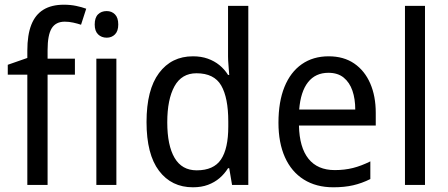

<svg xmlns="http://www.w3.org/2000/svg" viewBox="-20 -785 1901 815"><path d="M298 -468H182V0H96V-468H13V-510L96 -539V-570Q96 -637 113 -680Q130 -723 164.5 -744Q199 -765 251 -765Q279 -765 303 -760Q327 -755 346 -748L324 -680Q309 -685 291 -689Q273 -693 255 -693Q217 -693 199.5 -665Q182 -637 182 -572V-536H298Z M474 -536V0H389V-536ZM433 -738Q454 -738 468 -724Q482 -710 482 -681Q482 -653 468 -639Q454 -625 433 -625Q411 -625 396.5 -639Q382 -653 382 -681Q382 -710 396 -724Q410 -738 433 -738Z M799 10Q708 10 655 -60Q602 -130 602 -267Q602 -404 655 -475Q708 -546 799 -546Q834 -546 862 -536Q890 -526 911.5 -508.5Q933 -491 948 -467H953Q952 -484 950 -506.5Q948 -529 948 -545V-760H1034V0H965L953 -71H948Q933 -47 912 -29Q891 -11 863 -0.5Q835 10 799 10ZM815 -62Q887 -62 918 -108Q949 -154 949 -248V-269Q949 -370 919 -422Q889 -474 814 -474Q751 -474 720.5 -418.5Q690 -363 690 -266Q690 -168 721 -115Q752 -62 815 -62Z M1375 -546Q1439 -546 1483.5 -515.5Q1528 -485 1551.5 -431Q1575 -377 1575 -306V-252H1249Q1251 -159 1289.5 -111Q1328 -63 1401 -63Q1443 -63 1478.5 -72Q1514 -81 1552 -100V-25Q1516 -7 1479 1.5Q1442 10 1395 10Q1322 10 1269.5 -23Q1217 -56 1189.5 -117.5Q1162 -179 1162 -264Q1162 -353 1187.5 -416Q1213 -479 1261 -512.5Q1309 -546 1375 -546ZM1374 -476Q1319 -476 1287.5 -436Q1256 -396 1250 -320H1488Q1488 -365 1476 -400Q1464 -435 1439 -455.5Q1414 -476 1374 -476Z M1784 0H1699V-760H1784Z"/></svg>

Font: Noto Sans Hebrew SemiCondensed
Style: Regular
Weight: 400
Width: 4
Designer: Monotype Design Team
Foundry: Monotype Imaging Inc.
Version: Version 2.003